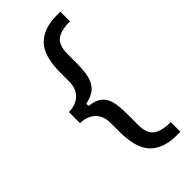

<svg xmlns="http://www.w3.org/2000/svg" viewBox="-265 -769 958 958"><g transform="rotate(-45 214.0 -289.5)"><path d="M171 -81V-141Q171 -194 141 -222Q111 -250 62 -250V-329Q111 -329 141 -357Q171 -385 171 -438V-498Q171 -615 219.5 -664Q268 -713 360 -713H386V-645Q320 -645 291 -621.5Q262 -598 262 -538V-478Q262 -420 253.5 -385Q245 -350 221.5 -328Q198 -306 153 -297V-281Q198 -276 221.5 -256.5Q245 -237 253 -203Q261 -169 261 -111V-38Q261 20 291 43Q321 66 386 66V134H360Q268 134 219.5 85Q171 36 171 -81Z"/></g></svg>

Font: Voces
Style: Regular
Weight: 400
Designer: Ana Paula Megda, Pablo Ugerman
Foundry: Ana Paula Megda, Pablo Ugerman
Version: Version 1.100